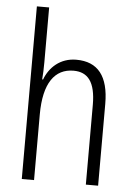

<svg xmlns="http://www.w3.org/2000/svg" viewBox="-54 -801 589 842"><g transform="rotate(5 240.5 -380.0)"><path d="M128 -518V-760H74V0H128V-289C128 -428 177 -493 259 -493C322 -493 356 -452 356 -351V0H410V-360C410 -482 362 -542 267 -542C196 -542 149 -497 129 -443H125C127 -467 128 -489 128 -518Z"/></g></svg>

Font: Noto Sans Arabic Cond Light
Style: Regular
Weight: 300
Width: 3
Designer: Monotype Design Team, Nadine Chahine, Nizar Qandah and Khaled Hosny
Foundry: Monotype Imaging Inc.
Version: Version 2.012